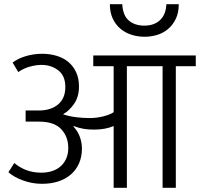

<svg xmlns="http://www.w3.org/2000/svg" viewBox="-20 -894 952 914"><path d="M831 -874Q831 -833 816.5 -803.5Q802 -774 779 -755Q756 -736 727 -727.5Q698 -719 669 -719Q636 -719 606 -728.5Q576 -738 553 -757.5Q530 -777 516.5 -806Q503 -835 503 -874H562Q565 -820 593.5 -796Q622 -772 667 -772Q714 -772 742 -798.5Q770 -825 772 -874ZM40 -596Q64 -615 102 -626.5Q140 -638 181 -638Q218 -638 250.5 -628Q283 -618 306 -598.5Q329 -579 342.5 -550Q356 -521 356 -482Q356 -433 332.5 -399.5Q309 -366 280 -350Q309 -340 342.5 -336Q376 -332 407 -332Q441 -332 473.5 -340.5Q506 -349 521 -360V-579H424V-630H912V-579H817V0H754V-579H584V0H521V-294Q482 -277 427 -277Q402 -277 379.5 -280.5Q357 -284 330 -294L329 -292Q349 -272 359.5 -244Q370 -216 370 -187Q370 -148 356.5 -117Q343 -86 318 -64Q293 -42 258 -30.5Q223 -19 180 -19Q133 -19 89.5 -35Q46 -51 20 -74L48 -118Q74 -96 106 -84Q138 -72 177 -72Q203 -72 226 -79Q249 -86 266.5 -100.5Q284 -115 294.5 -137.5Q305 -160 305 -190Q305 -243 271.5 -279Q238 -315 166 -315H102V-368H160Q220 -367 255.5 -396Q291 -425 291 -480Q291 -533 257.5 -559Q224 -585 178 -585Q152 -585 122.5 -577Q93 -569 67 -551Z"/></svg>

Font: Ek Mukta Light
Style: Regular
Weight: 300
Designer: Girish Dalvi and Yashodeep Gholap
Foundry: Ek Type
Version: Version 2.538;PS 1.002;hotconv 16.6.51;makeotf.lib2.5.65220;